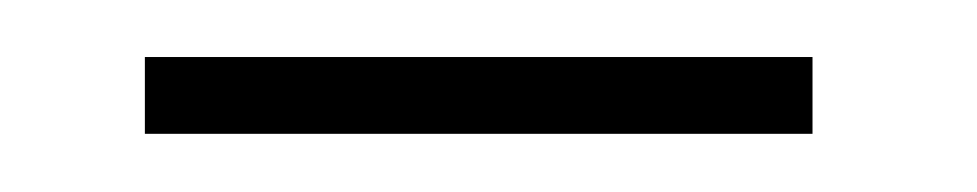

<svg xmlns="http://www.w3.org/2000/svg" viewBox="-20 -358 336 66"><path d="M259.3 -312H29.8V-338.4H259.3Z"/></svg>

Font: Heebo Thin
Style: Regular
Weight: 250
Designer: Oded Ezer
Foundry: Ezer Type House
Version: Version 3.100